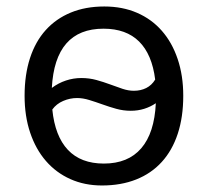

<svg xmlns="http://www.w3.org/2000/svg" viewBox="-20 -565 644 595"><path d="M547.9 -268.1Q547.9 -202.1 530.8 -150.4Q513.7 -98.6 481.2 -63Q448.7 -27.3 401.9 -8.8Q355 9.8 295.9 9.8Q242.2 9.8 198 -10Q153.8 -29.8 122.3 -66.2Q90.8 -102.5 73.5 -153.8Q56.2 -205.1 56.2 -268.1Q56.2 -333.5 73 -385Q89.8 -436.5 121.8 -471.9Q153.8 -507.3 199.5 -526.1Q245.1 -544.9 303.2 -544.9Q359.4 -544.9 404.5 -525.4Q449.7 -505.9 481.4 -469.7Q513.2 -433.6 530.5 -382.3Q547.9 -331.1 547.9 -268.1ZM462.9 -245.1Q446.3 -233.9 426.8 -227.8Q407.2 -221.7 385.3 -221.7Q362.3 -221.7 340.3 -227.8Q318.4 -233.9 297.4 -241.5Q276.4 -249 256.6 -255.1Q236.8 -261.2 218.8 -261.2Q196.8 -261.2 175.8 -252.2Q154.8 -243.2 142.1 -225.6Q150.4 -143.1 190.4 -100.6Q230.5 -58.1 301.8 -58.1Q377 -58.1 417.7 -105.5Q458.5 -152.8 462.9 -245.1ZM460.9 -318.4Q451.2 -396.5 411.1 -436.3Q371.1 -476.1 300.8 -476.1Q150.4 -476.1 140.6 -292.5Q160.6 -307.6 184.1 -315.4Q207.5 -323.2 231.9 -323.2Q256.8 -323.2 278.8 -317.1Q300.8 -311 321 -303.5Q341.3 -295.9 359.6 -289.8Q377.9 -283.7 395 -283.7Q416 -283.7 433.1 -292.2Q450.2 -300.8 460.9 -318.4Z"/></svg>

Font: Zoram GWebM
Style: Regular
Weight: 400
Foundry: Ascender Corporation
Version: Version 1.000